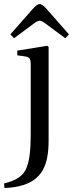

<svg xmlns="http://www.w3.org/2000/svg" viewBox="-51 -697 359 944"><path d="M0 -528 18 -509 115 -581C125 -589 136 -595 144 -595C152 -595 163 -589 173 -581L270 -509L288 -528L178 -653C167 -665 155 -677 144 -677C133 -677 122 -666 110 -653ZM-31 205 -29 227C-12 227 14 225 40 219C159 193 188 111 188 -7V-466L181 -472L34 -448V-425L70 -420C94 -416 100 -410 100 -378V-34C100 34 95 99 75 138C58 171 26 191 -31 205Z"/></svg>

Font: erewhon
Style: Regular
Weight: 400
Version: Version 1.0.0